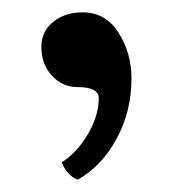

<svg xmlns="http://www.w3.org/2000/svg" viewBox="-20 -126 275 311"><path d="M47 -50Q47 -75 66 -90.5Q85 -106 114 -106Q151 -106 172 -73Q193 -40 193 1Q193 54 169 98.5Q145 143 106 165Q89 159 80 137Q105 121 122.5 91Q140 61 140 33Q140 15 105 15Q81 15 64 -3.5Q47 -22 47 -50Z"/></svg>

Font: Alike
Style: Regular
Weight: 400
Designer: Cyreal (www.cyreal.org)
Foundry: Cyreal (www.cyreal.org)
Version: Version 1.212